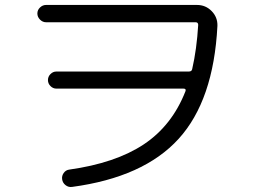

<svg xmlns="http://www.w3.org/2000/svg" viewBox="-20 -733 1040 780"><path d="M167 -642.6Q153.3 -642.6 142.6 -653.3Q131.8 -664.1 131.8 -678.2Q131.8 -692.4 142.6 -702.6Q153.3 -712.9 167 -712.9H780.3Q815.4 -712.9 839.8 -688Q864.3 -663.1 863.3 -627.9Q847.7 -325.2 705.6 -168.9Q563.5 -12.7 272.5 26.4Q257.8 28.3 246.1 19Q234.4 9.8 232.4 -4.9Q230.5 -18.6 238.8 -30.3Q247.1 -42 260.7 -43.9Q449.2 -70.3 564 -146.5Q678.7 -222.7 733.4 -362.3Q737.3 -373 725.6 -373H209Q195.3 -373 185.1 -383.3Q174.8 -393.6 174.8 -407.7Q174.8 -421.9 185.1 -432.1Q195.3 -442.4 209 -442.4H747.1Q758.8 -442.4 760.7 -452.1Q779.3 -533.2 785.2 -631.8Q785.2 -642.6 774.4 -642.6Z"/></svg>

Font: Rounded-X Mgen+ 1m regular
Style: Regular
Weight: 400
Designer: [Source Han Sans]
Ryoko NISHIZUKA  (kana & ideographs); Paul D. Hunt (Latin, Greek & Cyrillic); Wenlong ZHANG  (bopomofo
Version: Version 1.059.20150602